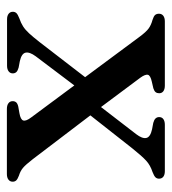

<svg xmlns="http://www.w3.org/2000/svg" viewBox="10 -522 511 572"><g transform="rotate(90 266.0 -235.5)"><path d="M224.9 -253.2 258.5 -233.4 147.2 -85.9Q133.8 -67.7 136.4 -55.7Q139 -43.7 161.7 -38.6L180.8 -35Q190.2 -32.4 194.2 -28.2Q198.1 -23.9 198.1 -17.5Q198.1 -9.8 192 -5.2Q185.9 -0.5 175.2 -0.5H37Q26.6 -0.5 20.6 -5.2Q14.6 -9.8 14.6 -17.8Q14.6 -24.2 18.7 -28.5Q22.9 -32.7 34.2 -37.1Q47.9 -41.8 58.1 -48.3Q68.2 -54.7 78.9 -66.3Q89.6 -77.9 105.1 -97.7ZM211 -397.6 312.5 -261.5 317.4 -256.3 453.7 -77.2Q470.1 -56 479.5 -48.1Q488.9 -40.1 503 -35.8Q512.9 -32 516.9 -27.9Q520.8 -23.7 520.8 -17.3Q520.8 -9.3 514.7 -4.7Q508.6 0 498 0H304.2Q293.1 0 287 -4.7Q280.9 -9.3 280.9 -17.2Q280.9 -23.6 284.5 -27.8Q288.2 -31.9 297 -33.9L316.3 -37.3Q336.1 -40.7 338.5 -49Q340.9 -57.2 329.2 -72.6L220.2 -219.5L215.1 -225.4L89.3 -395Q74.5 -415 64.3 -422.3Q54.1 -429.7 39 -433.8Q28.1 -437.2 24.2 -441.5Q20.4 -445.9 20.4 -453.1Q20.4 -461.3 26.5 -466Q32.6 -470.6 43.2 -470.6H234.4Q245.1 -470.6 251.2 -466.2Q257.3 -461.8 257.3 -453.6Q257.3 -447.4 254 -443.1Q250.6 -438.9 242.4 -436.3L223.3 -431.9Q203.6 -427.6 202.2 -419.7Q200.8 -411.8 211 -397.6ZM304.2 -224.5 270.6 -244.3 379.2 -385.2Q393.1 -403.4 390.5 -415.4Q387.9 -427.4 364.7 -432.5L345.6 -436.1Q336.2 -438.7 332.3 -443Q328.3 -447.4 328.3 -453.6Q328.3 -461.8 334.4 -466.2Q340.5 -470.6 351.2 -470.6H489.4Q500 -470.6 505.9 -466.1Q511.8 -461.5 511.8 -453.3Q511.8 -446.9 507.7 -442.6Q503.5 -438.4 492.2 -434Q471.7 -427.3 458.3 -415Q444.8 -402.8 421.3 -373.4Z"/></g></svg>

Font: Fraunces
Style: Regular
Weight: 900
Version: Version 1.000;[b76b70a41]